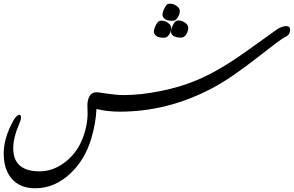

<svg xmlns="http://www.w3.org/2000/svg" viewBox="-20 -743 1582 1034"><path d="M896 -565.4Q883.8 -539.6 862.3 -539.6Q818.8 -539.6 809.6 -565.4Q808.6 -567.9 808.6 -571.8Q808.6 -585.4 817.9 -604.7Q827.1 -624 836.4 -628.9Q841.8 -631.8 849.6 -631.8Q872.1 -631.8 891.6 -614.3Q901.9 -605 901.9 -590.3Q901.9 -578.6 896 -565.4ZM987.8 -565.9Q975.6 -540.5 954.1 -540.5Q910.6 -540.5 901.4 -565.9Q900.9 -568.8 900.9 -572.8Q900.9 -585.9 909.9 -605.5Q918.9 -625 928.2 -629.9Q933.6 -632.8 941.4 -632.8Q963.9 -632.8 983.4 -615.2Q993.7 -606 993.7 -590.8Q993.7 -579.6 987.8 -565.9ZM941.9 -656.7Q930.2 -630.9 908.2 -630.9Q865.2 -630.9 856 -656.7Q855 -659.2 855 -663.1Q855 -676.8 864.3 -696Q873.5 -715.3 882.8 -720.7Q888.2 -723.1 896 -723.1Q918.5 -723.1 938 -705.6Q948.2 -696.3 948.2 -681.6Q948.2 -670.4 941.9 -656.7ZM502.4 -246.1Q509.3 -246.1 558.6 -238.5Q607.9 -231 646.5 -231Q734.4 -231 838.9 -251.5Q965.8 -276.4 1070.3 -324.7Q1181.6 -376 1321.3 -477.1Q1473.1 -586.4 1476.1 -587.9Q1503.4 -602.5 1520.5 -602.5Q1542.5 -602.5 1542.5 -583Q1542.5 -553.2 1509.8 -540.5Q1497.6 -535.6 1365.2 -432.6Q1223.1 -320.8 1123 -268.1Q883.8 -141.6 625 -141.6Q561 -141.6 499.5 -155.8Q496.1 -79.6 471.7 2.9Q438.5 114.7 361.3 189Q275.9 271 168.5 271Q87.9 271 43 219.2Q0 169.4 0 83.5Q0 1 50.8 -91.3Q69.3 -124.5 84.5 -124.5Q93.3 -124.5 93.3 -111.3Q93.3 -98.1 84 -77.1Q51.3 -2.4 51.3 55.7Q51.3 179.7 193.8 179.7Q264.2 179.7 327.6 132.3Q391.1 85 421.9 9.8Q451.7 -63 451.7 -132.8Q451.7 -141.1 451.2 -155.3Q450.7 -169.4 450.7 -175.3Q450.7 -210.4 466.3 -231.4Q477.5 -246.1 502.4 -246.1Z"/></svg>

Font: Dima Nastaligh Tahriri
Style: regular
Weight: 400
Designer: R.Balvardi
Foundry: Dima Software Group
Version: Version 1.00;November 13, 2018;FontCreator 11.5.0.2427 64-bi